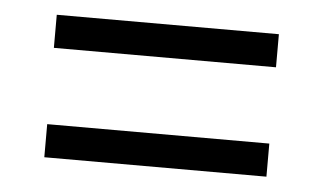

<svg xmlns="http://www.w3.org/2000/svg" viewBox="-32 -527 574 341"><g transform="rotate(5 255.0 -357.0)"><path d="M57 -425V-484H453V-425ZM57 -230V-289H453V-230Z"/></g></svg>

Font: Noto Serif Lao SemCond
Style: Regular
Weight: 400
Width: 4
Designer: Monotype Design Team
Foundry: Monotype Imaging Inc.
Version: Version 2.004; ttfautohint (v1.8.4.7-5d5b)